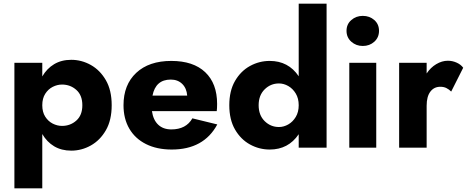

<svg xmlns="http://www.w3.org/2000/svg" viewBox="-20 -800 2534 1040"><path d="M209 220H58V-460H209V-386Q234 -429 273.5 -452.5Q313 -476 366 -476Q422 -476 472 -448Q522 -420 553.5 -365.5Q585 -311 585 -230Q585 -149 553.5 -94.5Q522 -40 472 -12Q422 16 366 16Q313 16 273.5 -7.5Q234 -31 209 -74ZM426 -230Q426 -284 393.5 -313Q361 -342 316 -342Q290 -342 265.5 -329.5Q241 -317 225 -292Q209 -267 209 -230Q209 -193 225 -168Q241 -143 265.5 -130.5Q290 -118 316 -118Q361 -118 393.5 -147Q426 -176 426 -230Z M910 10Q830 10 771 -19.5Q712 -49 680.5 -103Q649 -157 649 -230Q649 -341 718 -405.5Q787 -470 908 -470Q1027 -470 1091.5 -409Q1156 -348 1156 -237Q1156 -226 1155.5 -215.5Q1155 -205 1154 -198H803Q810 -150 837 -124.5Q864 -99 908 -99Q988 -99 1022 -159L1157 -126Q1084 10 910 10ZM905 -369Q823 -369 806 -282H994Q991 -322 967 -345.5Q943 -369 905 -369Z M1222 -230Q1222 -308 1253 -361.5Q1284 -415 1334 -442.5Q1384 -470 1441 -470Q1542 -470 1598 -387V-780H1749V0H1598V-73Q1542 10 1441 10Q1384 10 1334 -17.5Q1284 -45 1253 -98.5Q1222 -152 1222 -230ZM1381 -230Q1381 -176 1413.5 -144Q1446 -112 1491 -112Q1517 -112 1541.5 -126Q1566 -140 1582 -166.5Q1598 -193 1598 -230Q1598 -267 1582 -293.5Q1566 -320 1541.5 -334Q1517 -348 1491 -348Q1446 -348 1413.5 -316Q1381 -284 1381 -230Z M1857 -633Q1857 -669 1883 -691.5Q1909 -714 1945 -714Q1982 -714 2007.5 -691.5Q2033 -669 2033 -633Q2033 -597 2007.5 -574Q1982 -551 1945 -551Q1909 -551 1883 -574Q1857 -597 1857 -633ZM1872 -460H2018V0H1872Z M2424 -304Q2412 -316 2398 -323Q2384 -330 2365 -330Q2331 -330 2311 -303.5Q2291 -277 2291 -227V0H2142V-460H2291V-402Q2312 -434 2343 -452.5Q2374 -471 2406 -471Q2431 -471 2454 -460.5Q2477 -450 2489 -433Z"/></svg>

Font: Jost*
Style: Bold
Weight: 700
Version: Version 3.7